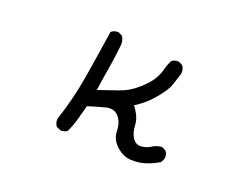

<svg xmlns="http://www.w3.org/2000/svg" viewBox="-89 -699 1178 906"><g transform="rotate(20 500.0 -246.0)"><path d="M627.9 27.3Q590.8 25.4 556.6 -4.9Q522.5 -35.2 521.5 -78.6Q520.5 -122.1 497.1 -148.4Q473.6 -174.8 432.6 -164.1Q391.6 -153.3 348.6 -139.6Q338.9 -104.5 329.1 -68.8Q319.3 -33.2 303.7 0Q290 11.7 268.6 9.8L248 0Q236.3 -15.6 238.3 -37.1Q276.4 -151.4 295.9 -269.5Q315.4 -387.7 333 -506.8Q348.6 -520.5 370.1 -518.6L389.6 -508.8Q405.3 -485.4 399.4 -454.1Q393.6 -397.5 383.8 -340.8Q374 -284.2 366.2 -227.5Q417 -245.1 465.8 -261.7Q514.6 -278.3 554.7 -314.5Q594.7 -350.6 610.4 -377.9Q626 -405.3 631.8 -429.7Q637.7 -454.1 649.4 -475.6Q663.1 -487.3 684.6 -485.4L704.1 -475.6Q717.8 -458 713.9 -434.6Q704.1 -403.3 694.3 -374Q684.6 -344.7 645 -297.4Q605.5 -250 555.7 -219.7Q590.8 -174.8 592.8 -133.8Q594.7 -92.8 611.3 -69.8Q627.9 -46.9 653.3 -48.8Q678.7 -50.8 700.2 -64.5Q721.7 -78.1 747.1 -80.1L767.6 -70.3Q781.2 -54.7 777.3 -31.2L767.6 -11.7Q735.4 7.8 701.2 18.6Q667 29.3 627.9 27.3Z"/></g></svg>

Font: NaikaiFont
Style: Regular-Lite
Weight: 400
Version: Version 1.67